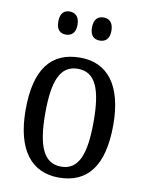

<svg xmlns="http://www.w3.org/2000/svg" viewBox="-85 -806 668 876"><g transform="rotate(10 249.0 -367.5)"><path d="M324 -638C348 -638 369 -651 369 -691C369 -731 348 -745 324 -745C299 -745 279 -731 279 -691C279 -651 299 -638 324 -638ZM167 -638C190 -638 212 -651 212 -691C212 -731 190 -745 167 -745C142 -745 123 -731 123 -691C123 -651 142 -638 167 -638ZM248 10C382 10 452 -81 452 -269C452 -456 375 -546 251 -546C115 -546 46 -456 46 -269C46 -81 123 10 248 10ZM250 -41C168 -41 137 -119 137 -269C137 -418 167 -494 249 -494C331 -494 361 -418 361 -269C361 -119 332 -41 250 -41Z"/></g></svg>

Font: Noto Serif Khmer Condensed
Style: Regular
Weight: 400
Width: 3
Designer: Danh Hong and the Monotype Design Team
Foundry: Monotype Imaging Inc.
Version: Version 2.004